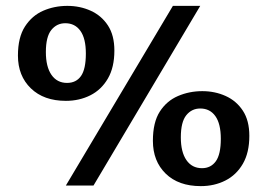

<svg xmlns="http://www.w3.org/2000/svg" viewBox="-20 -617 909 653"><path d="M204 14 568 -597H661L298 14ZM204 -274Q129 -274 85 -316.5Q41 -359 41 -428Q41 -490 65 -527Q89 -564 127 -580.5Q165 -597 209 -597Q252 -597 288.5 -580.5Q325 -564 347 -530.5Q369 -497 369 -445Q369 -388 347 -350Q325 -312 287.5 -293Q250 -274 204 -274ZM208 -335Q239 -335 255.5 -358.5Q272 -382 272 -435Q272 -486 253.5 -512Q235 -538 202 -538Q173 -538 154.5 -515Q136 -492 136 -440Q136 -390 155 -362.5Q174 -335 208 -335ZM663 16Q587 16 543.5 -26.5Q500 -69 500 -138Q500 -201 523.5 -237.5Q547 -274 585.5 -290.5Q624 -307 668 -307Q711 -307 747.5 -290.5Q784 -274 806 -240.5Q828 -207 828 -155Q828 -98 806 -60Q784 -22 746.5 -3Q709 16 663 16ZM667 -45Q697 -45 714 -68.5Q731 -92 731 -145Q731 -196 712.5 -222Q694 -248 661 -248Q632 -248 613.5 -225Q595 -202 595 -150Q595 -100 614 -72.5Q633 -45 667 -45Z"/></svg>

Font: Literata Medium
Style: Regular
Weight: 500
Designer: Latin by Veronika Burian and Jose Scaglione. Greek by Irene Vlachou. Cyrillic by Vera Evstafieva.
Foundry: TypeTogether
Version: Version 3.103; ttfautohint (v1.8.4.7-5d5b);gftools[0.9.29]